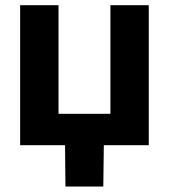

<svg xmlns="http://www.w3.org/2000/svg" viewBox="-20 -549 639 726"><path d="M56.2 0V-529.3H201.2V-118.7H397.5V-529.3H542.5V0ZM227.5 156.2 225.6 -31.2H373L370.6 156.2Z"/></svg>

Font: Inter 24pt
Style: Bold
Weight: 700
Designer: Rasmus Andersson
Foundry: rsms
Version: Version 4.001;git-66647c0bb